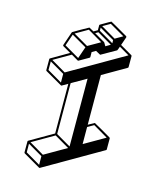

<svg xmlns="http://www.w3.org/2000/svg" viewBox="-144 -1044 1019 1221"><g transform="rotate(15 366.0 -433.5)"><path d="M233.9 75.2H231.9V74.7L230.5 74.2L120.1 10.3Q117.2 8.3 116.7 4.4V-68.4Q117.2 -71.8 120.1 -73.2L273.9 -162.1L272.9 -488.8L235.4 -467.3Q234.9 -466.8 234.1 -466.6Q233.4 -466.3 232.4 -466.3Q230.5 -466.3 229.5 -467.3L118.7 -531.2Q115.2 -533.2 115.2 -537.1V-609.9Q115.7 -613.3 118.7 -614.7L233.4 -681.6L181.2 -711.9Q177.7 -714.4 177.7 -717.8Q177.7 -718.8 193.6 -764.4Q209.5 -810.1 209.5 -810.5L210.9 -812.5Q211.4 -813.5 260 -841.3Q308.6 -869.1 310.1 -869.1Q312 -869.1 341.3 -852.1L366.2 -866.7V-900.9H366.7L367.2 -902.3Q369.1 -904.3 369.6 -904.3Q433.6 -941.9 435.5 -941.9Q437.5 -941.9 549.3 -877L549.8 -876H550.3L551.3 -875L551.8 -873H552.2V-869.1L533.2 -814.5L612.3 -768.6Q612.8 -768.6 612.8 -768.1H613.3L613.8 -767.1H614.3L614.7 -766.1L615.2 -763.7H615.7V-690.9Q615.7 -687 612.3 -685.1L458.5 -596.2L459.5 -269.5Q499 -292 500.5 -292Q502.4 -292 558.3 -259.5Q614.3 -227.1 614.7 -226.6V-226.1L615.7 -225.6L616.2 -224.6V-224.1H616.7V-223.1L617.2 -222.2V-148.9Q617.2 -145.5 613.8 -143.6L236.8 74.2Q236.3 74.7 235.6 75Q234.9 75.2 233.9 75.2ZM460 -142.1 597.2 -221.2 500.5 -277.8 459.5 -254.4ZM482.9 -842.3 532.7 -871.1 435.5 -927.2 386.2 -898.9ZM476.6 -810.1 476.1 -831.1 379.4 -887.2V-866.7ZM438.5 -780.3 469.7 -798.8 373 -855 354.5 -844.2Q423.3 -804.2 424.1 -803.7Q424.8 -803.2 425.3 -802.5Q425.8 -801.8 438.5 -780.3ZM325.7 -752 406.7 -798.3 310.1 -855 229 -808.1ZM291 -663.6 317.9 -741.2 219.2 -798.3 192.4 -720.7ZM225.6 -484.4 225.1 -541.5 128.4 -597.7V-541ZM231.9 -552.7 595.7 -762.7 528.8 -801.8Q520 -776.4 518.1 -774.9Q422.4 -719.7 420.9 -719.7H420.4Q418.5 -719.7 389.2 -736.8L363.8 -722.2L364.3 -689.9Q363.8 -686 360.8 -684.1L296.9 -647.5L294.4 -647Q293.5 -647 292.7 -647.2Q292 -647.5 291.7 -647.7Q291.5 -647.9 247.1 -673.8L135.3 -609.4ZM227.1 57.1 226.6 0 129.9 -56.2 130.4 0.5ZM233.4 -11.2 377.4 -94.2 280.3 -150.9 136.7 -67.9ZM383.8 -106 382.8 -552.2 286.1 -496.6 287.1 -162.1Z"/></g></svg>

Font: 3D Isometric
Style: Bold
Weight: 700
Designer: GGBotNet
Foundry: GGBotNet
Version: 1.14